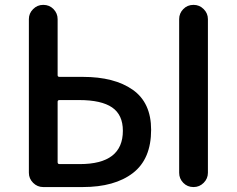

<svg xmlns="http://www.w3.org/2000/svg" viewBox="-20 -756 957 776"><path d="M154.3 0Q130.9 0 113.8 -17.1Q96.7 -34.2 96.7 -57.6V-678.7Q96.7 -702.1 113.8 -719.2Q130.9 -736.3 154.3 -736.3H155.3Q179.7 -736.3 196.3 -719.2Q212.9 -702.1 212.9 -678.7V-452.1Q212.9 -445.3 220.7 -445.3H314.5Q442.4 -445.3 516.6 -393.1Q590.8 -340.8 590.8 -231.4Q590.8 -113.3 517.1 -56.6Q443.4 0 314.5 0ZM212.9 -100.6Q212.9 -92.8 220.7 -92.8H302.7Q476.6 -92.8 476.6 -227.5Q476.6 -292 433.1 -321.8Q389.6 -351.6 299.8 -351.6H220.7Q212.9 -351.6 212.9 -344.7ZM761.7 0Q737.3 0 720.7 -17.1Q704.1 -34.2 704.1 -57.6V-678.7Q704.1 -702.1 720.7 -719.2Q737.3 -736.3 761.7 -736.3H762.7Q786.1 -736.3 803.2 -719.2Q820.3 -702.1 820.3 -678.7V-57.6Q820.3 -34.2 803.2 -17.1Q786.1 0 762.7 0Z"/></svg>

Font: Gen Jyuu Gothic P Medium
Style: Regular
Weight: 500
Designer: [Source Han Sans]
Ryoko NISHIZUKA  (kana & ideographs); Paul D. Hunt (Latin, Greek & Cyrillic); Wenlong ZHANG  (bopomofo
Version: Version 1.002.20150607